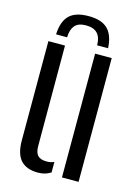

<svg xmlns="http://www.w3.org/2000/svg" viewBox="-117 -826 644 899"><g transform="rotate(15 205.0 -377.0)"><path d="M46.5 -120V-600H127L127.5 -113.5Q127.5 -81.5 140.8 -67.5Q154 -53.5 184 -53.5Q205 -53.5 220 -61V-10Q193.5 7.5 158 7.5Q103 7.5 74.8 -22.5Q46.5 -52.5 46.5 -120ZM273 0V-600H353.5V0ZM199 -762Q135 -762 105.2 -732.2Q75.5 -702.5 73 -640H126.5Q127 -676 143.5 -696.5Q160 -717 199 -717Q271.5 -717 272 -640H325Q322 -702 292.2 -732Q262.5 -762 199 -762Z"/></g></svg>

Font: Big Shoulders Stencil Text
Style: Regular
Weight: 400
Designer: Patric King
Foundry: XO Type Co
Version: Version 1.000